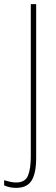

<svg xmlns="http://www.w3.org/2000/svg" viewBox="-65 -734 271 929"><path d="M13 175Q-19 175 -45 163V138Q-31 142 -16.5 145.5Q-2 149 13 149Q57 149 70.5 115.5Q84 82 84 23V-714H110V30Q110 104 88 139.5Q66 175 13 175Z"/></svg>

Font: Noto Sans Lao ExtraCondensed Thin
Style: Regular
Weight: 100
Width: 2
Designer: Monotype Design Team
Foundry: Monotype Imaging Inc.
Version: Version 2.003; ttfautohint (v1.8.4.7-5d5b)